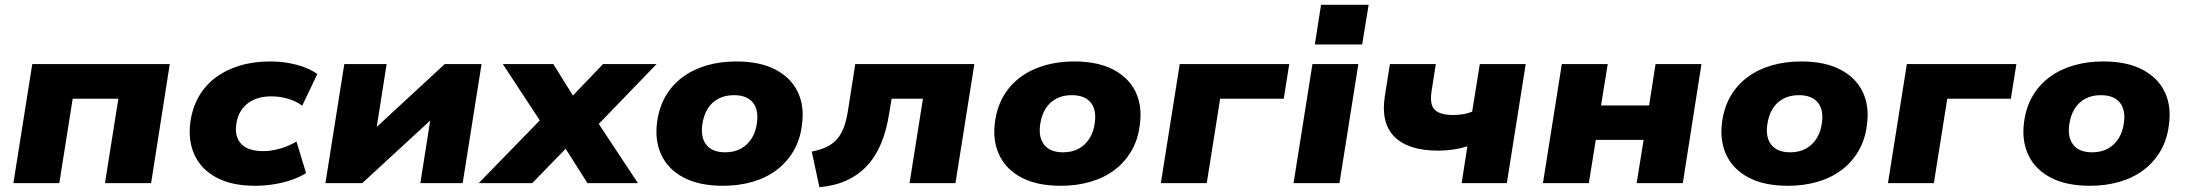

<svg xmlns="http://www.w3.org/2000/svg" viewBox="-20 -766 9143 803"><path d="M36 0 115 -498H690L612 0H419L475 -353H284L228 0Z M1047 11Q951 11 887 -22.5Q823 -56 794.5 -116Q766 -176 776 -254Q784 -314 811 -361.5Q838 -409 881.5 -441.5Q925 -474 982.5 -491.5Q1040 -509 1110 -509Q1170 -509 1223 -494.5Q1276 -480 1307 -456L1244 -324Q1219 -343 1184.5 -353Q1150 -363 1115 -363Q1082 -363 1056 -354.5Q1030 -346 1011.5 -330Q993 -314 982 -292.5Q971 -271 968 -244Q961 -193 989.5 -163.5Q1018 -134 1081 -134Q1115 -134 1151.5 -144.5Q1188 -155 1220 -174L1260 -42Q1235 -26 1200.5 -14Q1166 -2 1126.5 4.5Q1087 11 1047 11Z M1341 0 1420 -498H1597L1549 -193H1510L1840 -498H1994L1915 0H1738L1786 -305H1826L1495 0Z M1982 0 2273 -299 2274 -207 2083 -498H2294L2392 -341H2352L2502 -498H2726L2444 -206L2449 -301L2648 0H2437L2329 -170H2371L2206 0Z M3004 11Q2905 11 2840 -23Q2775 -57 2746.5 -117Q2718 -177 2728 -254Q2736 -316 2763.5 -363.5Q2791 -411 2835 -443.5Q2879 -476 2936 -492.5Q2993 -509 3059 -509Q3158 -509 3223 -475Q3288 -441 3316.5 -381.5Q3345 -322 3334 -244Q3327 -183 3299 -135Q3271 -87 3227.5 -54.5Q3184 -22 3127 -5.5Q3070 11 3004 11ZM3013 -129Q3051 -129 3079 -144.5Q3107 -160 3124.5 -188.5Q3142 -217 3146 -255Q3153 -308 3128 -338Q3103 -368 3049 -368Q3012 -368 2984 -353Q2956 -338 2939 -310Q2922 -282 2917 -243Q2910 -190 2935 -159.5Q2960 -129 3013 -129Z M3407 17 3375 -132Q3411 -139 3437 -151.5Q3463 -164 3480.5 -184Q3498 -204 3509 -233Q3520 -262 3526 -301L3557 -498H4055L3976 0H3784L3840 -353H3709L3699 -293Q3688 -221 3665 -166Q3642 -111 3606 -72.5Q3570 -34 3521 -11.5Q3472 11 3407 17Z M4417 11Q4318 11 4253 -23Q4188 -57 4159.5 -117Q4131 -177 4141 -254Q4149 -316 4176.5 -363.5Q4204 -411 4248 -443.5Q4292 -476 4349 -492.5Q4406 -509 4472 -509Q4571 -509 4636 -475Q4701 -441 4729.5 -381.5Q4758 -322 4747 -244Q4740 -183 4712 -135Q4684 -87 4640.5 -54.5Q4597 -22 4540 -5.5Q4483 11 4417 11ZM4426 -129Q4464 -129 4492 -144.5Q4520 -160 4537.5 -188.5Q4555 -217 4559 -255Q4566 -308 4541 -338Q4516 -368 4462 -368Q4425 -368 4397 -353Q4369 -338 4352 -310Q4335 -282 4330 -243Q4323 -190 4348 -159.5Q4373 -129 4426 -129Z M4835 0 4914 -498H5372L5349 -353H5083L5027 0Z M5479 -580 5505 -746H5704L5677 -580ZM5390 0 5469 -498H5661L5582 0Z M6093 0 6117 -154Q6088 -145 6057.5 -140.5Q6027 -136 5995 -136Q5870 -136 5812 -194Q5754 -252 5772 -365L5793 -498H5985L5967 -383Q5962 -350 5968 -328.5Q5974 -307 5996 -296Q6018 -285 6058 -285Q6079 -285 6100 -288.5Q6121 -292 6137 -299L6169 -498H6361L6282 0Z M6433 0 6512 -498H6704L6676 -325H6877L6904 -498H7096L7018 0H6825L6854 -181H6654L6625 0Z M7458 11Q7359 11 7294 -23Q7229 -57 7200.5 -117Q7172 -177 7182 -254Q7190 -316 7217.5 -363.5Q7245 -411 7289 -443.5Q7333 -476 7390 -492.5Q7447 -509 7513 -509Q7612 -509 7677 -475Q7742 -441 7770.5 -381.5Q7799 -322 7788 -244Q7781 -183 7753 -135Q7725 -87 7681.5 -54.5Q7638 -22 7581 -5.5Q7524 11 7458 11ZM7467 -129Q7505 -129 7533 -144.5Q7561 -160 7578.5 -188.5Q7596 -217 7600 -255Q7607 -308 7582 -338Q7557 -368 7503 -368Q7466 -368 7438 -353Q7410 -338 7393 -310Q7376 -282 7371 -243Q7364 -190 7389 -159.5Q7414 -129 7467 -129Z M7876 0 7955 -498H8413L8390 -353H8124L8068 0Z M8721 11Q8622 11 8557 -23Q8492 -57 8463.5 -117Q8435 -177 8445 -254Q8453 -316 8480.5 -363.5Q8508 -411 8552 -443.5Q8596 -476 8653 -492.5Q8710 -509 8776 -509Q8875 -509 8940 -475Q9005 -441 9033.5 -381.5Q9062 -322 9051 -244Q9044 -183 9016 -135Q8988 -87 8944.5 -54.5Q8901 -22 8844 -5.5Q8787 11 8721 11ZM8730 -129Q8768 -129 8796 -144.5Q8824 -160 8841.5 -188.5Q8859 -217 8863 -255Q8870 -308 8845 -338Q8820 -368 8766 -368Q8729 -368 8701 -353Q8673 -338 8656 -310Q8639 -282 8634 -243Q8627 -190 8652 -159.5Q8677 -129 8730 -129Z"/></svg>

Font: Nunito Sans 10pt SemiExpanded Black
Style: Italic
Weight: 900
Width: 6
Italic angle: -9°
Designer: Vernon Adams
Foundry: Vernon Adams
Version: Version 3.101;gftools[0.9.27]